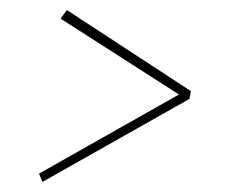

<svg xmlns="http://www.w3.org/2000/svg" viewBox="-20 -523 460 384"><path d="M113.8 -502.9 361.8 -340.8 358.9 -325.2 64.9 -159.2 58.1 -175.8 337.9 -334 101.1 -485.8Z"/></svg>

Font: Fira Sans Compressed Thin
Style: Italic
Weight: 100
Width: 3
Italic angle: -8°
Designer: Carrois Corporate & Edenspiekermann AG
Foundry: Carrois Corporate GbR & Edenspiekermann AG
Version: Version 4.203;PS 004.203;hotconv 1.0.88;makeotf.lib2.5.64775